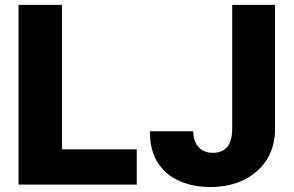

<svg xmlns="http://www.w3.org/2000/svg" viewBox="-20 -747 1188 777"><path d="M55 0V-727.3H230.8V-142.8H533.4V0ZM919.7 -727.3H1093V-224.4Q1093 -153.8 1059.7 -101Q1026.3 -48.3 967.3 -19.2Q908.4 9.9 831.3 9.9Q763.5 9.9 707.7 -13.8Q652 -37.6 619.1 -87.7Q586.3 -137.8 586.6 -215.9H761.7Q763.1 -173.7 784.1 -151.1Q805 -128.6 841.3 -128.6Q919 -128.6 919.7 -224.4Z"/></svg>

Font: Inter UI Extra Bold
Style: Regular
Weight: 800
Designer: Rasmus Andersson
Foundry: rsms
Version: 3.2;8d6f07862